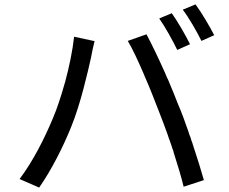

<svg xmlns="http://www.w3.org/2000/svg" viewBox="-20 -842 1040 873"><path d="M954 -682C935 -719 896 -786 869 -822L811 -798C840 -760 874 -700 896 -656L954 -682ZM844 -641C824 -682 786 -747 761 -782L704 -758C731 -720 766 -656 786 -615L844 -641ZM907 -23C895 -66 877 -124 857 -184L854 -194L850 -204L847 -215C845 -220 843 -225 841 -230L838 -240C822 -286 806 -331 790 -367C778 -398 764 -433 749 -468L745 -478L738 -492C737 -494 737 -496 736 -497L732 -507C701 -577 669 -643 646 -686L561 -656C583 -619 608 -565 633 -507L637 -497C661 -443 683 -386 702 -337C716 -302 730 -264 744 -225L747 -215L751 -205C754 -195 758 -186 761 -176L764 -166L768 -156C768 -154 769 -153 769 -151L772 -141C789 -89 804 -38 815 7L907 -23ZM304 -266C346 -368 380 -518 394 -581C398 -602 404 -633 410 -655L317 -675C310 -612 295 -539 276 -469L273 -459C257 -402 239 -347 220 -303C185 -219 132 -111 69 -28L158 11C214 -69 267 -174 304 -266Z"/></svg>

Font: Glow Sans SC Normal Book
Style: Regular
Weight: 500
Designer: Ryoko NISHIZUKA (kana, bopomofo & ideographs); Paul D. Hunt (Latin, Greek & Cyrillic); Sandoll Communications, Soo-young
Version: Version 0.93